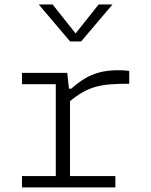

<svg xmlns="http://www.w3.org/2000/svg" viewBox="-20 -818 660 838"><path d="M273.5 -500H76V-450.5H223.5V-49.5H76V0H483.5V-49.5H285.5V-376.5C366.5 -443 421.5 -452.5 544 -452.5V-508.5C529.5 -510.5 514 -511.5 496.5 -511.5C403 -511.5 349.5 -482.5 291 -431H281ZM149 -798.5H209.5L310 -672L410.5 -798.5H471L334 -637H286Z"/></svg>

Font: Monaspace Neon ExtraLight
Style: Regular
Weight: 200
Designer: Riley Cran & the Lettermatic Team
Foundry: Lettermatic
Version: Version 1.200 (Monaspace Neon)